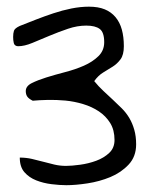

<svg xmlns="http://www.w3.org/2000/svg" viewBox="-20 -543 439 564"><path d="M38.1 -80.1Q56.6 -80.1 73.7 -76.2Q90.8 -72.3 106.9 -67.9Q123 -63.5 139.6 -59.6Q156.2 -55.7 173.8 -55.7Q190.4 -55.7 215.3 -59.1Q240.2 -62.5 262.7 -70.8Q285.2 -79.1 300.8 -93.8Q316.4 -108.4 316.4 -131.8Q316.4 -161.1 303.7 -181.6Q291 -202.1 270.5 -215.8Q250 -229.5 224.1 -237.3Q198.2 -245.1 171.9 -247.6Q145.5 -250 120.6 -249.5Q95.7 -249 76.2 -247.1Q64.5 -252.9 60.1 -259.3Q55.7 -265.6 55.7 -275.4Q55.7 -290 73.2 -298.8Q90.8 -307.6 115.7 -315.4Q140.6 -323.2 170.9 -331.1Q201.2 -338.9 226.6 -350.1Q252 -361.3 269 -377.9Q286.1 -394.5 286.1 -418.9Q286.1 -448.2 272.9 -458Q259.8 -467.8 233.4 -467.8Q207 -467.8 179.7 -458.5Q152.3 -449.2 125.5 -438Q98.6 -426.8 75.2 -417Q51.8 -407.2 33.2 -407.2Q28.3 -407.2 24.9 -409.7Q21.5 -412.1 20.5 -416.5Q19.5 -420.9 19 -425.3Q18.6 -429.7 18.6 -434.6Q18.6 -445.3 21 -452.6Q23.4 -460 38.1 -466.8Q60.5 -475.6 85.4 -485.4Q110.4 -495.1 136.7 -503.9Q163.1 -512.7 189.9 -518.1Q216.8 -523.4 241.2 -523.4Q268.6 -523.4 287.6 -515.6Q306.6 -507.8 319.3 -492.7Q332 -477.5 337.9 -456.1Q343.8 -434.6 343.8 -407.2Q343.8 -381.8 334 -368.7Q324.2 -355.5 311 -347.2Q297.9 -338.9 283.2 -330.1Q268.6 -321.3 256.8 -304.7Q269.5 -289.1 283.7 -275.9Q297.9 -262.7 311.5 -250Q325.2 -237.3 337.9 -224.6Q350.6 -211.9 359.9 -196.3Q369.1 -180.7 374.5 -161.6Q379.9 -142.6 379.9 -119.1Q379.9 -83 357.9 -59.6Q335.9 -36.1 304.2 -22.9Q272.5 -9.8 237.3 -4.4Q202.1 1 174.8 1Q155.3 1 131.3 -2Q107.4 -4.9 86.4 -13.2Q65.4 -21.5 51.8 -37.1Q38.1 -52.7 38.1 -80.1Z"/></svg>

Font: Swanky and Moo Moo Cyrillic
Style: Regular
Weight: 400
Designer: Kimberly Geswein; Denis Ignatov
Foundry: Kimberly Geswein; Denis Ignatov
Version: Version 1.003 June 27, 2018